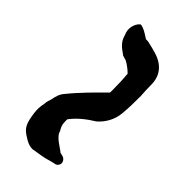

<svg xmlns="http://www.w3.org/2000/svg" viewBox="-13 -692 643 643"><g transform="rotate(-45 308.0 -370.5)"><path d="M32 -395C36 -373 38 -349 46 -325L50 -309C50 -300 58 -293 67 -292C76 -292 85 -299 87 -308L90 -320C99 -329 118 -368 140 -372C150 -378 158 -383 176 -383H185C210 -365 232 -337 249 -309C268 -287 296 -270 329 -267C360 -264 386 -264 415 -264C431 -265 446 -266 466 -266C512 -266 541 -294 552 -341C556 -353 558 -365 561 -377V-386C568 -398 581 -414 584 -433C576 -446 551 -456 529 -449C524 -447 522 -446 521 -446C495 -439 484 -424 468 -401C466 -395 465 -389 463 -384C456 -371 446 -358 436 -348C414 -346 392 -345 369 -345H350C314 -381 279 -417 238 -450C226 -461 210 -465 194 -468C186 -471 176 -474 167 -474C151 -478 136 -478 120 -476C80 -470 64 -465 47 -436C39 -424 32 -411 32 -395Z"/></g></svg>

Font: Vapor
Style: Regular
Weight: 400
Foundry: Cannot Into Space Fonts
Version: Version 0.179